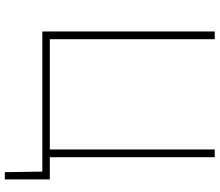

<svg xmlns="http://www.w3.org/2000/svg" viewBox="-77 -676 908 794"><g transform="rotate(90 377.0 -279.0)"><path d="M692 155 689.5 -5.5 705 0H110Q110 -61 110 -117Q110 -173 110 -238V-475Q110 -540.5 110 -596.5Q110 -652.5 110 -713H142Q142 -652.5 142 -596.5Q142 -540.5 142 -475V-242Q142 -177 142 -121Q142 -65 142 -4L121 -31H480.5Q538.5 -31 600 -31Q661.5 -31 722 -31Q722 -8 722 16.2Q722 40.5 722 63.5Q722 86.5 722 109.5Q722 132.5 722 155ZM598 -4Q598 -65 598 -121Q598 -177 598 -242V-475Q598 -540.5 598 -596.5Q598 -652.5 598 -713H630Q630 -652.5 630 -596.5Q630 -540.5 630 -475V-242Q630 -177 630 -121Q630 -65 630 -4Z"/></g></svg>

Font: Commissioner Thin
Style: Regular
Weight: 100
Designer: Kostas Bartsokas
Foundry: Kostas Bartsokas
Version: Version 1.001;gftools[0.9.23]